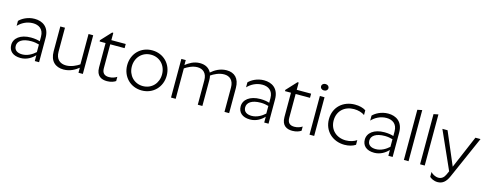

<svg xmlns="http://www.w3.org/2000/svg" viewBox="-28 -1539 6444 2543"><g transform="rotate(15 3193.5 -267.5)"><path d="M403 -334V-270C377 -279 333 -288 279 -288C134 -288 50 -218 50 -127C50 -45 106 10 214 10C297 10 364 -33 407 -80V0H466V-333C466 -484 369 -540 262 -540C166 -540 88 -493 54 -456V-388C98 -435 168 -478 256 -478C333 -478 403 -439 403 -334ZM111 -130C111 -194 171 -242 297 -242C335 -242 377 -234 403 -226V-122C356 -79 293 -42 222 -42C160 -42 111 -67 111 -130Z M821 -51C738 -51 679 -98 679 -201V-530H615V-190C615 -54 691 10 802 10C892 10 960 -32 1006 -69V0H1066V-530H1002V-114C962 -87 893 -51 821 -51Z M1517 -23V-81C1492 -64 1454 -49 1410 -49C1350 -49 1315 -77 1315 -145V-473H1512V-530H1315V-630H1299L1169 -490V-473H1251V-140C1251 -19 1324 10 1398 10C1453 10 1493 -7 1517 -23Z M1874 10C2031 10 2145 -109 2145 -265C2145 -422 2031 -540 1874 -540C1717 -540 1603 -422 1603 -265C1603 -109 1717 10 1874 10ZM1874 -50C1754 -50 1667 -143 1667 -265C1667 -388 1754 -480 1874 -480C1995 -480 2081 -388 2081 -265C2081 -143 1995 -50 1874 -50Z M2275 -530V0H2339V-417C2378 -443 2442 -479 2510 -479C2587 -479 2642 -433 2642 -334V0H2705V-353C2705 -376 2703 -396 2698 -415C2740 -444 2806 -479 2877 -479C2953 -479 3008 -433 3008 -334V0H3072V-345C3072 -477 3001 -540 2896 -540C2802 -540 2732 -494 2685 -453C2656 -511 2601 -540 2529 -540C2443 -540 2380 -497 2335 -462V-530Z M3549 -334V-270C3523 -279 3479 -288 3425 -288C3280 -288 3196 -218 3196 -127C3196 -45 3252 10 3360 10C3443 10 3510 -33 3553 -80V0H3612V-333C3612 -484 3515 -540 3408 -540C3312 -540 3234 -493 3200 -456V-388C3244 -435 3314 -478 3402 -478C3479 -478 3549 -439 3549 -334ZM3257 -130C3257 -194 3317 -242 3443 -242C3481 -242 3523 -234 3549 -226V-122C3502 -79 3439 -42 3368 -42C3306 -42 3257 -67 3257 -130Z M4059 -23V-81C4034 -64 3996 -49 3952 -49C3892 -49 3857 -77 3857 -145V-473H4054V-530H3857V-630H3841L3711 -490V-473H3793V-140C3793 -19 3866 10 3940 10C3995 10 4035 -7 4059 -23Z M4206 -615C4236 -615 4257 -633 4257 -659C4257 -685 4236 -703 4206 -703C4177 -703 4156 -685 4156 -659C4156 -633 4177 -615 4206 -615ZM4174 -530V0H4238V-530Z M4804 -503C4767 -528 4713 -541 4655 -541C4493 -541 4369 -433 4369 -265C4369 -102 4493 10 4654 10C4713 10 4767 -5 4804 -30V-94C4769 -69 4715 -51 4656 -51C4529 -51 4434 -136 4434 -265C4434 -397 4529 -480 4657 -480C4715 -480 4769 -464 4804 -438Z M5251 -334V-270C5225 -279 5181 -288 5127 -288C4982 -288 4898 -218 4898 -127C4898 -45 4954 10 5062 10C5145 10 5212 -33 5255 -80V0H5314V-333C5314 -484 5217 -540 5110 -540C5014 -540 4936 -493 4902 -456V-388C4946 -435 5016 -478 5104 -478C5181 -478 5251 -439 5251 -334ZM4959 -130C4959 -194 5019 -242 5145 -242C5183 -242 5225 -234 5251 -226V-122C5204 -79 5141 -42 5070 -42C5008 -42 4959 -67 4959 -130Z M5468 -688V0H5532V-701Z M5690 -688V0H5754V-701Z M5974 168C6039 168 6086 132 6122 49L6377 -530H6307L6116 -81L5925 -530H5854L6086 -10L6063 41C6044 83 6012 109 5971 109C5922 109 5881 80 5863 59V126C5881 143 5921 168 5974 168Z"/></g></svg>

Font: Roundo
Style: Regular
Weight: 400
Designer: Shiva Nallaperumal
Foundry: Indian Type Foundry
Version: Version 2.000